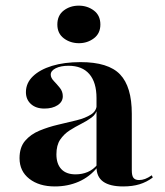

<svg xmlns="http://www.w3.org/2000/svg" viewBox="-20 -649 583 680"><path d="M321.8 -208.9V-301.6Q321.8 -357.3 296.4 -386.7Q271 -416.1 222.6 -416.1Q195.2 -416.1 177.4 -407.3Q159.7 -398.4 159.7 -384.7Q159.7 -373.4 170.6 -362.1Q181.5 -350.8 191.9 -337.9Q202.4 -325 202.4 -308.1Q202.4 -288.7 184.3 -276.6Q166.1 -264.5 137.1 -264.5Q107.3 -264.5 89.5 -280.6Q71.8 -296.8 71.8 -322.6Q71.8 -354.8 96.4 -378.6Q121 -402.4 164.1 -415.7Q207.3 -429 265.3 -429Q363.7 -429 405.2 -385.5Q446.8 -341.9 446.8 -246V-208.9ZM174.2 11.3Q118.5 11.3 83.9 -15.7Q49.2 -42.7 49.2 -88.7Q49.2 -127.4 69 -150.4Q88.7 -173.4 119.8 -186.3Q150.8 -199.2 185.5 -207.3Q220.2 -215.3 251.2 -223Q282.3 -230.6 302.4 -243.5Q322.6 -256.5 322.6 -279L324.2 -263.7Q321 -245.2 304.8 -233.1Q288.7 -221 267.7 -210.5Q246.8 -200 226.6 -187.1Q206.5 -174.2 193.1 -154.4Q179.8 -134.7 179.8 -102.4Q179.8 -68.5 197.2 -50Q214.5 -31.5 247.6 -31.5Q271 -31.5 290.7 -39.9Q310.5 -48.4 325 -66.1V-56.5Q297.6 -22.6 258.9 -5.6Q220.2 11.3 174.2 11.3ZM446.8 -45.2Q446.8 -26.6 452.8 -19Q458.9 -11.3 472.6 -11.3Q483.1 -11.3 494 -15.3Q504.8 -19.4 517.7 -28.2L521 -20.2Q499.2 -4 474.2 3.6Q449.2 11.3 416.1 11.3Q369.4 11.3 345.6 -5.6Q321.8 -22.6 321.8 -57.3V-208.9H446.8ZM259.7 -496Q229 -496 206 -513.3Q183.1 -530.6 183.1 -562.1Q183.1 -594.4 205.6 -611.7Q228.2 -629 258.9 -629Q289.5 -629 312.5 -611.7Q335.5 -594.4 335.5 -562.1Q335.5 -530.6 312.5 -513.3Q289.5 -496 259.7 -496Z"/></svg>

Font: Playfair 144pt SemiExpanded ExtraBold
Style: Regular
Weight: 800
Width: 6
Designer: Claus Eggers Sørensen
Foundry: Claus Eggers Sørensen
Version: Version 2.203